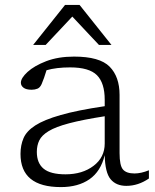

<svg xmlns="http://www.w3.org/2000/svg" viewBox="-20 -752 630 782"><path d="M494.5 5Q453 5 430.5 -22Q408 -49 406.5 -120Q390.5 -54 344.5 -22Q298.5 10 228 10Q63.5 10 63.5 -125Q63.5 -160.5 75.8 -189.2Q88 -218 123.5 -241Q159 -264 227 -283.5Q295 -303 406.5 -319.5V-345.5Q406.5 -414 374.8 -445.8Q343 -477.5 265.5 -477.5Q210 -477.5 169.5 -466Q159.5 -432.5 149.5 -409.5Q143 -395 132.5 -390.8Q122 -386.5 109 -386.5Q86.5 -386.5 75.8 -394.8Q65 -403 65 -415Q65 -434 92.2 -459Q119.5 -484 168.2 -502.8Q217 -521.5 281.5 -521.5Q386 -521.5 426.5 -480.5Q467 -439.5 467 -365.5V-128.5Q467 -78 480.8 -61.8Q494.5 -45.5 528 -45.5Q554.5 -45.5 586.5 -58.5V-25Q543 5 494.5 5ZM130 -133.5Q130 -87.5 157.8 -64.8Q185.5 -42 247 -42Q315.5 -42 361 -76.5Q406.5 -111 406.5 -167.5V-278.5Q317 -264.5 262 -250Q207 -235.5 178.5 -218.2Q150 -201 140 -180.2Q130 -159.5 130 -133.5ZM115 -569 245 -732H304L434 -569H383L274.5 -684.5L166 -569Z"/></svg>

Font: Newsreader 6pt Light
Style: Regular
Weight: 300
Designer: Hugues Gentile
Foundry: Production Type
Version: Version 1.003; ttfautohint (v1.8.3)